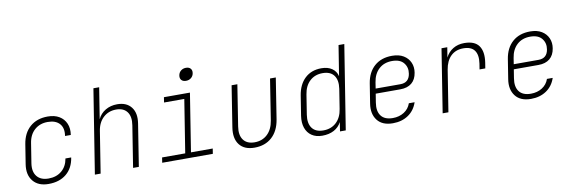

<svg xmlns="http://www.w3.org/2000/svg" viewBox="-54 -1199 4908 1643"><g transform="rotate(-10 2400.0 -377.5)"><path d="M263 10Q174 10 129 -45Q84 -100 98 -190L125 -360Q140 -455 200 -507.5Q260 -560 354 -560Q413 -560 453.5 -536Q494 -512 512.5 -469Q531 -426 522 -370H472Q483 -438 449 -476Q415 -514 346 -514Q278 -514 232 -473.5Q186 -433 175 -360L148 -190Q137 -118 170 -77Q203 -36 271 -36Q340 -36 385.5 -74.5Q431 -113 442 -180H492Q478 -89 418 -39.5Q358 10 263 10Z M666 0 782 -730H832L808 -580L789 -460Q811 -507 855.5 -533.5Q900 -560 958 -560Q1039 -560 1079.5 -508Q1120 -456 1106 -367L1048 0H998L1055 -360Q1067 -434 1036.5 -475.5Q1006 -517 941 -517Q875 -517 829.5 -475Q784 -433 773 -360L716 0Z M1251 0 1258 -45H1459L1532 -505H1356L1363 -550H1589L1509 -45H1698L1691 0ZM1574 -655Q1548 -655 1534.5 -670Q1521 -685 1525 -710Q1529 -735 1547.5 -750Q1566 -765 1592 -765Q1618 -765 1631.5 -750Q1645 -735 1641 -710Q1637 -685 1618.5 -670Q1600 -655 1574 -655Z M2053 10Q1964 10 1922 -44.5Q1880 -99 1895 -194L1951 -550H2001L1945 -194Q1933 -119 1964 -77Q1995 -35 2061 -35Q2128 -35 2172.5 -77Q2217 -119 2229 -194L2285 -550H2335L2279 -194Q2263 -97 2204 -43.5Q2145 10 2053 10Z M2641 10Q2587 10 2550 -15Q2513 -40 2497.5 -85Q2482 -130 2491 -189L2518 -360Q2533 -455 2589 -507.5Q2645 -560 2732 -560Q2788 -560 2824 -535Q2860 -510 2870 -467L2912 -730H2962L2846 0H2796L2808 -79Q2786 -36 2743 -13Q2700 10 2641 10ZM2658 -33Q2726 -33 2770.5 -74.5Q2815 -116 2826 -189L2853 -360Q2864 -434 2833.5 -475.5Q2803 -517 2735 -517Q2668 -517 2623.5 -475.5Q2579 -434 2568 -360L2541 -189Q2530 -116 2560.5 -74.5Q2591 -33 2658 -33Z M3255 10Q3163 10 3120 -46Q3077 -102 3091 -190L3118 -360Q3133 -455 3192.5 -507.5Q3252 -560 3346 -560Q3406 -560 3445.5 -536Q3485 -512 3502.5 -472Q3520 -432 3512 -384Q3503 -326 3466 -295.5Q3429 -265 3367 -265H3153L3141 -190Q3129 -117 3160 -75.5Q3191 -34 3262 -34Q3318 -34 3360 -61Q3402 -88 3418 -135H3468Q3445 -66 3389 -28Q3333 10 3255 10ZM3160 -308H3375Q3450 -308 3462 -384Q3471 -438 3439.5 -477Q3408 -516 3339 -516Q3269 -516 3224 -474.5Q3179 -433 3168 -360Z M3688 0 3775 -550H3825L3811 -463Q3834 -509 3876 -534.5Q3918 -560 3973 -560Q4064 -560 4100 -509Q4136 -458 4122 -365L4114 -315H4064L4072 -365Q4083 -439 4054.5 -478Q4026 -517 3958 -517Q3891 -517 3849 -476Q3807 -435 3795 -360L3738 0Z M4455 10Q4363 10 4320 -46Q4277 -102 4291 -190L4318 -360Q4333 -455 4392.5 -507.5Q4452 -560 4546 -560Q4606 -560 4645.5 -536Q4685 -512 4702.5 -472Q4720 -432 4712 -384Q4703 -326 4666 -295.5Q4629 -265 4567 -265H4353L4341 -190Q4329 -117 4360 -75.5Q4391 -34 4462 -34Q4518 -34 4560 -61Q4602 -88 4618 -135H4668Q4645 -66 4589 -28Q4533 10 4455 10ZM4360 -308H4575Q4650 -308 4662 -384Q4671 -438 4639.5 -477Q4608 -516 4539 -516Q4469 -516 4424 -474.5Q4379 -433 4368 -360Z"/></g></svg>

Font: JetBrains Mono Thin
Style: Italic
Weight: 100
Italic angle: -9°
Monospace: yes
Designer: Philipp Nurullin, Konstantin Bulenkov
Foundry: JetBrains
Version: Version 2.305; ttfautohint (v1.8.4.7-5d5b)